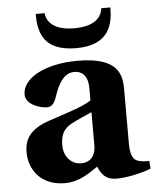

<svg xmlns="http://www.w3.org/2000/svg" viewBox="-52 -761 666 817"><g transform="rotate(-5 280.5 -352.0)"><path d="M41 -133C41 -58 91 12 192 12C256 12 300 -23 335 -46C348 -15 365 12 413 12C465 12 528 -5 561 -18L558 -51C545 -50 525 -51 510 -56C497 -60 478 -72 478 -131V-362C478 -424 468 -502 291 -502C144 -502 54 -444 54 -379C54 -334 118 -316 144 -316C166 -316 177 -332 185 -356C213 -441 245 -456 273 -456C302 -456 331 -439 331 -382V-329C296 -305 212 -280 147 -258C68 -231 41 -190 41 -133ZM195 -150C195 -197 211 -220 241 -237C272 -254 307 -268 331 -279V-134C329 -80 296 -66 269 -66C230 -66 195 -97 195 -150ZM131 -716C131 -640 148 -556 291 -556C433 -556 450 -646 450 -716H411C409 -692 392 -641 290 -641C188 -641 171 -692 169 -716Z"/></g></svg>

Font: Heuristica
Style: Bold
Weight: 700
Version: Version 1.0.1